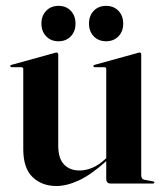

<svg xmlns="http://www.w3.org/2000/svg" viewBox="-20 -627 560 656"><path d="M343 -15.5V-80.5V-83V-391Q343 -394 341.5 -395.8Q340 -397.5 336 -397.5H304Q301.5 -397.5 300.2 -398.8Q299 -400 299 -401Q299 -403 300.2 -404Q301.5 -405 303.5 -405.5L446.5 -445Q451 -446.5 453 -447Q455 -447.5 457 -447.5Q460 -447.5 461.2 -445.5Q462.5 -443.5 462.5 -441V-28.5Q462.5 -21.5 465.5 -17.5Q468.5 -13.5 475 -12.5L502 -7.5Q505 -7 506.2 -6Q507.5 -5 507.5 -3.5Q507.5 -2 506.2 -1Q505 0 503 0H357Q350.5 0 346.8 -4Q343 -8 343 -15.5ZM59.5 -117.5V-391Q59.5 -394 57.8 -395.8Q56 -397.5 52 -397.5H19.5Q17.5 -397.5 16.2 -398.8Q15 -400 15 -401Q15 -403 16.2 -404Q17.5 -405 19.5 -405.5L162.5 -445Q167.5 -446.5 169.2 -447Q171 -447.5 173 -447.5Q176 -447.5 177.5 -445.5Q179 -443.5 179 -441V-129.5Q179 -85.5 198.8 -65Q218.5 -44.5 252 -44.5Q273 -44.5 294.8 -53.5Q316.5 -62.5 338 -82L355 -97.5L360.5 -92L342.5 -76Q290.5 -29.5 249.2 -10.5Q208 8.5 172.5 8.5Q123 8.5 91.2 -22Q59.5 -52.5 59.5 -117.5ZM180 -486Q154 -486 137.8 -503Q121.5 -520 121.5 -546.5Q121.5 -573 137.8 -590Q154 -607 180 -607Q206 -607 222 -590Q238 -573 238 -546Q238 -520 222 -503Q206 -486 180 -486ZM342.5 -486Q316.5 -486 300.2 -503Q284 -520 284 -546.5Q284 -573 300.2 -590Q316.5 -607 342.5 -607Q368.5 -607 384.8 -590Q401 -573 401 -546Q401 -520 384.8 -503Q368.5 -486 342.5 -486Z"/></svg>

Font: Fraunces 120pt SemiBold
Style: Regular
Weight: 600
Version: Version 1.000;[b76b70a41]